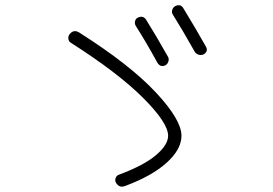

<svg xmlns="http://www.w3.org/2000/svg" viewBox="-20 -758 1040 731"><path d="M249 -595.7Q241.2 -600.6 240.2 -610.8Q239.3 -621.1 245.1 -627.9Q260.7 -647.5 282.2 -633.8Q474.6 -511.7 572.8 -406.7Q670.9 -301.8 670.9 -241.2Q670.9 -189.5 614.7 -138.7Q558.6 -87.9 456.1 -49.8Q433.6 -41 420.9 -63.5Q417 -71.3 420.4 -80.6Q423.8 -89.8 432.6 -92.8Q529.3 -128.9 574.7 -168Q620.1 -207 620.1 -241.2Q620.1 -290 524.9 -385.3Q429.7 -480.5 249 -595.7ZM503.9 -690.4Q525.4 -701.2 537.1 -681.6Q573.2 -624 620.1 -541Q624 -533.2 621.1 -523.9Q618.2 -514.6 610.4 -509.8Q590.8 -500 579.1 -519.5Q535.2 -599.6 497.1 -659.2Q492.2 -667 494.1 -676.8Q496.1 -686.5 503.9 -690.4ZM646.5 -734.4Q668 -745.1 678.7 -725.6Q724.6 -650.4 763.7 -581.1Q774.4 -562.5 754.9 -550.8Q746.1 -546.9 736.3 -549.8Q726.6 -552.7 721.7 -560.5Q673.8 -645.5 637.7 -703.1Q632.8 -710.9 635.7 -720.2Q638.7 -729.5 646.5 -734.4Z"/></svg>

Font: Rounded-X Mgen+ 1m light
Style: Regular
Weight: 200
Designer: [Source Han Sans]
Ryoko NISHIZUKA  (kana & ideographs); Paul D. Hunt (Latin, Greek & Cyrillic); Wenlong ZHANG  (bopomofo
Version: Version 1.059.20150602